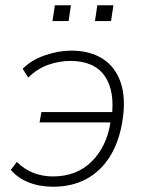

<svg xmlns="http://www.w3.org/2000/svg" viewBox="-20 -700 543 728"><path d="M182 8Q130 8 88.5 -8.5Q47 -25 21 -56L44 -86Q73 -57 108 -44Q143 -31 180 -31Q271 -31 328 -88Q385 -145 399 -237L409 -236H130L137 -275H417L403 -251Q417 -355 377 -412Q337 -469 247 -469Q205 -469 163.5 -454.5Q122 -440 87 -406L66 -439Q98 -472 149.5 -490Q201 -508 250 -508Q321 -508 369.5 -477Q418 -446 438 -386Q458 -326 444 -240Q431 -160 395.5 -104.5Q360 -49 306 -20.5Q252 8 182 8ZM340 -620 349 -680H410L401 -620ZM179 -620 188 -680H249L240 -620Z"/></svg>

Font: Mulish ExtraLight
Style: Italic
Weight: 200
Italic angle: -9°
Designer: Vernon Adams
Foundry: Vernon Adams
Version: Version 3.603